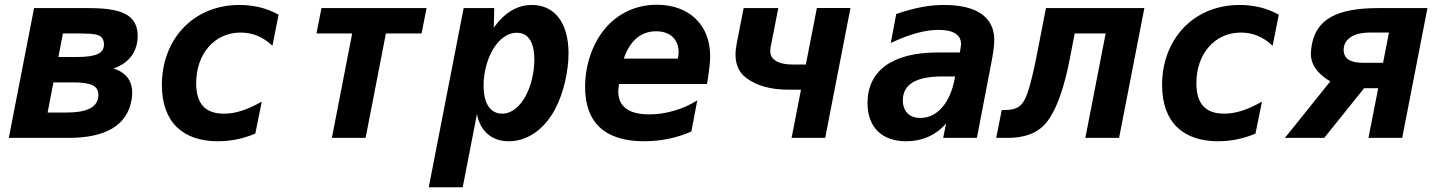

<svg xmlns="http://www.w3.org/2000/svg" viewBox="-20 -581 6061 809"><path d="M17.1 0H269.5C423.8 0 514.2 -52.2 533.7 -156.7C536.1 -169.9 537.1 -181.6 537.1 -190.9C537.1 -232.4 518.6 -273.9 457.5 -292.5C526.9 -314.9 560.1 -367.7 560.1 -429.7C560.1 -471.2 544.9 -498.5 517.6 -516.6C487.3 -536.6 437 -546.9 352.1 -546.9H123.5ZM226.1 -340.8 245.1 -439.9H321.3C378.4 -439.9 394 -434.1 403.3 -427.7C411.6 -421.9 418 -411.1 418 -394C418 -357.4 388.7 -340.8 302.2 -340.8ZM180.7 -106.9 205.1 -233.9H286.6C325.7 -233.9 354 -230 371.1 -221.2C386.2 -213.4 394.5 -201.7 394.5 -180.7C394.5 -126 339.8 -106.9 262.2 -106.9Z M897.9 14.2C952.1 14.2 1005.4 3.4 1055.7 -18.1L1083 -152.8C1020 -117.2 971.7 -102.1 923.8 -102.1C845.7 -102.1 806.6 -142.6 806.6 -230.5C806.6 -353 882.8 -443.8 994.1 -443.8C1043.9 -443.8 1088.4 -425.8 1127.9 -388.2L1153.8 -519C1104.5 -546.9 1048.3 -560.1 989.3 -560.1C793 -560.1 662.1 -414.1 662.1 -223.1C662.1 -65.9 751 14.2 897.9 14.2Z M1378.4 0H1520.5L1606 -439.9H1756.3L1777.3 -546.9H1334.5L1313.5 -439.9H1463.9Z M1786.6 208H1929.7L1989.7 -101.1C2002.4 -30.3 2050.3 14.2 2124 14.2C2199.7 14.2 2271.5 -33.2 2317.9 -119.1C2354.5 -187 2375.5 -280.3 2375.5 -356.9C2375.5 -485.4 2316.4 -560.1 2221.2 -560.1C2160.2 -560.1 2107.4 -529.3 2060.5 -464.8L2062.5 -546.9H1933.6ZM2095.7 -102.1C2049.3 -102.1 2017.6 -140.1 2017.6 -220.2C2017.6 -328.1 2075.2 -442.9 2157.7 -442.9C2203.1 -442.9 2231.4 -407.7 2231.4 -329.6C2231.4 -221.2 2177.2 -102.1 2095.7 -102.1Z M2694.3 14.2C2763.2 14.2 2831.1 0.5 2893.1 -26.9L2918 -158.2C2857.4 -119.6 2784.2 -99.1 2715.8 -99.1C2628.4 -99.1 2585 -132.3 2585 -196.8C2585.4 -206.5 2586.4 -215.8 2588.4 -227.1H2959C2968.3 -281.2 2972.2 -318.4 2972.2 -345.7C2972.2 -476.1 2883.3 -561 2748 -561C2659.2 -561 2582 -524.4 2527.3 -458C2474.1 -393.1 2445.3 -303.2 2445.3 -214.8C2445.3 -62.5 2530.8 14.2 2694.3 14.2ZM2608.4 -334C2634.3 -410.6 2681.6 -449.2 2744.6 -449.2C2804.2 -449.2 2839.4 -415 2839.4 -360.8C2839.4 -351.6 2838.4 -343.3 2835.9 -334Z M3315.4 0H3457L3563.5 -547.4H3421.9L3375.5 -309.1H3323.2C3286.1 -309.1 3259.8 -315.4 3244.1 -328.1C3240.2 -331.5 3237.3 -334 3235.4 -336.4C3228.5 -344.2 3225.6 -354 3225.6 -366.2C3225.6 -371.1 3226.1 -376.5 3227.1 -382.3L3259.3 -546.9H3113.3L3084 -397C3081.1 -381.3 3079.1 -364.7 3079.1 -350.1C3079.1 -308.1 3094.7 -275.4 3122.6 -253.9L3124.5 -252.4C3168 -219.7 3227.5 -203.1 3302.7 -203.1H3355Z M3798.3 14.2C3864.3 14.2 3922.9 -10.3 3966.3 -61L3954.1 0H4096.2L4156.2 -312C4164.1 -352.1 4169.4 -386.7 4169.4 -412.6C4169.4 -509.8 4093.8 -560.1 3958.5 -560.1C3897.5 -560.1 3837.9 -549.8 3756.3 -522L3733.4 -399.9C3812.5 -437.5 3878.4 -455.1 3935.1 -455.1C3995.1 -455.1 4029.3 -435.1 4029.3 -396C4029.3 -391.1 4028.8 -387.7 4028.3 -383.8L4024.4 -359.9H3930.2C3739.3 -359.9 3635.3 -282.2 3635.3 -147.5C3635.3 -43.5 3697.3 14.2 3798.3 14.2ZM3858.4 -84C3811.5 -84 3784.2 -111.8 3784.2 -158.7C3784.2 -225.6 3840.3 -258.8 3949.2 -258.8H4004.4C3986.3 -148.4 3929.2 -84 3858.4 -84Z M4177.7 0H4224.1C4293.9 0 4345.7 -17.6 4381.3 -55.7C4450.7 -129.9 4482.9 -308.1 4489.7 -343.8L4508.3 -439.9H4638.7L4553.2 0H4695.3L4801.8 -546.9H4387.2L4347.2 -341.8C4339.4 -301.3 4327.1 -248 4317.4 -214.4C4293.9 -133.8 4273.4 -117.2 4205.6 -117.2H4200.7Z M5112.3 14.2C5166.5 14.2 5219.7 3.4 5270 -18.1L5297.4 -152.8C5234.4 -117.2 5186 -102.1 5138.2 -102.1C5060.1 -102.1 5021 -142.6 5021 -230.5C5021 -353 5097.2 -443.8 5208.5 -443.8C5258.3 -443.8 5302.7 -425.8 5342.3 -388.2L5368.2 -519C5318.8 -546.9 5262.7 -560.1 5203.6 -560.1C5007.3 -560.1 4876.5 -414.1 4876.5 -223.1C4876.5 -65.9 4965.3 14.2 5112.3 14.2Z M5394 0H5559.6L5728 -209.5H5787.1L5746.1 0H5888.2L5994.6 -546.9H5787.6C5609.4 -546.9 5527.8 -498 5507.8 -394.5C5504.9 -379.4 5503.4 -364.3 5503.4 -354C5503.4 -292.5 5556.2 -254.9 5585.4 -238.3ZM5723.1 -316.4C5671.4 -316.4 5641.6 -332.5 5641.6 -371.1C5641.6 -420.9 5692.4 -443.8 5748 -443.8H5832.5L5807.6 -316.4Z"/></svg>

Font: Hack
Style: Bold Oblique
Weight: 700
Italic angle: -12°
Monospace: yes
Designer: Christopher Simpkins
Foundry: Christopher Simpkins
Version: Version 2.010